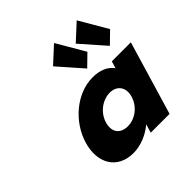

<svg xmlns="http://www.w3.org/2000/svg" viewBox="-219 -1057 1263 1263"><g transform="rotate(-45 412.0 -426.0)"><path d="M577.8 -671 498.9 -594 350.2 -763 463.2 -867ZM788.8 -671 709.9 -594 561.2 -763 674.2 -867ZM335.2 -256C356.4 -327 424.3 -377 491.3 -377C557.3 -377 595.4 -327 574.2 -256C553.4 -186 488.5 -136 419.5 -136C347.5 -136 314.4 -186 335.2 -256ZM147.2 -256C102.6 -106 171.5 15 321.5 15C391.5 15 460.8 -16 511.3 -58H513.3L496 0H671L823.8 -513H646.8L632.2 -464C602.4 -505 552.2 -528 483.2 -528C333.2 -528 191.9 -406 147.2 -256Z"/></g></svg>

Font: Hussar
Style: BdOblThree
Weight: 700
Foundry: Cannot Into Space Fonts
Version: Version 2.00